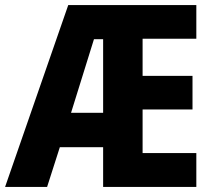

<svg xmlns="http://www.w3.org/2000/svg" viewBox="-22 -785 839 754"><path d="M749 -51V-184H538V-355H734V-487H538V-633H749V-765H246L-2 -51H163L213 -207H383V-51ZM257 -342 347 -631H383V-342Z"/></svg>

Font: Noto Sans Tamil UI Condensed ExtraBold
Style: Regular
Weight: 800
Width: 3
Designer: Jelle Bosma - Monotype Design Team
Foundry: Monotype Imaging Inc.
Version: Version 2.004